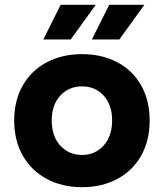

<svg xmlns="http://www.w3.org/2000/svg" viewBox="-20 -770 682 798"><path d="M39 -269Q39 -352 74.5 -414.5Q110 -477 174 -511Q238 -545 321 -545Q404 -545 468 -511Q532 -477 567 -414.5Q602 -352 602 -269Q602 -186 567 -123.5Q532 -61 468 -26.5Q404 8 321 8Q238 8 174 -26.5Q110 -61 74.5 -123.5Q39 -186 39 -269ZM446 -269Q446 -334 411 -372.5Q376 -411 321 -411Q266 -411 230.5 -372.5Q195 -334 195 -269Q195 -204 230.5 -165Q266 -126 321 -126Q375 -126 410.5 -165Q446 -204 446 -269ZM434 -750H580L476 -606H362ZM232 -750H378L274 -606H160Z"/></svg>

Font: Chess Sans
Style: Bold
Weight: 700
Designer: Wolf Bōese
Foundry: Wolf Bōese
Version: Version 7.223